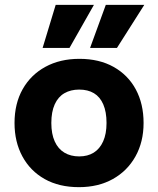

<svg xmlns="http://www.w3.org/2000/svg" viewBox="-20 -764 653 793"><path d="M306 9Q224 9 164.5 -24.5Q105 -58 72.5 -118Q40 -178 40 -256Q40 -336 73.5 -395.5Q107 -455 167.5 -488Q228 -521 308 -521Q390 -521 449.5 -487.5Q509 -454 541 -394.5Q573 -335 573 -256Q573 -178 539.5 -118Q506 -58 446 -24.5Q386 9 306 9ZM307 -118Q342 -118 367 -133.5Q392 -149 406 -180Q420 -211 420 -256Q420 -302 406.5 -333Q393 -364 368 -379Q343 -394 307 -394Q272 -394 246 -379Q220 -364 206 -333Q192 -302 192 -256Q192 -211 206 -180Q220 -149 246 -133.5Q272 -118 307 -118ZM156 -566 210 -744H368L267 -566ZM352 -566 417 -744H576L463 -566Z"/></svg>

Font: REM SemiBold
Style: Regular
Weight: 600
Designer: Octavio Pardo
Foundry: Ashler Design
Version: Version 1.005;gftools[0.9.28]